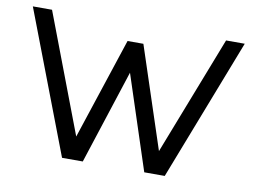

<svg xmlns="http://www.w3.org/2000/svg" viewBox="-64 -638 960 729"><g transform="rotate(10 415.5 -273.5)"><path d="M216 0H296L414 -363L533 0H612L824 -547H752L574 -89L445 -480H384L255 -89L81 -547H7Z"/></g></svg>

Font: Involve
Style: Regular
Weight: 400
Designer: Stefan Peev
Foundry: Context Ltd.
Version: Version 1.001